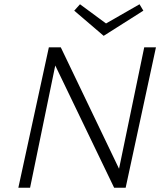

<svg xmlns="http://www.w3.org/2000/svg" viewBox="-20 -880 765 900"><path d="M466 -712 328 -830 355 -860 477 -770 634 -860 652 -830ZM711 -658 569 0H515L239 -573L121 0H66L209 -658H265L538 -89L656 -658Z"/></svg>

Font: Ysabeau Infant Semilight
Style: Italic
Weight: 300
Italic angle: -12°
Designer: Christian Thalmann (Catharsis Fonts)
Version: Version 0.003